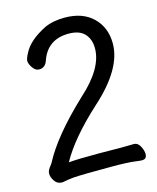

<svg xmlns="http://www.w3.org/2000/svg" viewBox="-110 -796 721 883"><g transform="rotate(-15 250.0 -354.5)"><path d="M74 10Q53 10 40.5 -8.5Q28 -27 28 -44Q28 -53 32.5 -61.5Q37 -70 42.5 -76.5Q48 -83 52 -90Q111 -203 264 -347Q381 -452 381 -547Q381 -590 356.5 -616.5Q332 -643 281 -643Q180 -643 148 -550Q137 -519 109 -519Q95 -519 85 -529.5Q75 -540 70 -551.5Q65 -563 65 -570Q65 -582 78 -606Q104 -659 185 -700Q226 -719 282 -719Q368 -719 417 -671Q466 -623 466 -547Q466 -427 318 -294Q186 -174 129 -71Q165 -75 273 -75L381 -74L440 -75Q458 -75 469 -54.5Q480 -34 480 -17Q480 7 457 7Q447 7 426 4Q390 -1 317 -1Q173 -1 133 2Q109 4 79 10Z"/></g></svg>

Font: LXGW WenKai Mono TC
Style: Bold
Weight: 700
Designer: LXGW / Fontworks Inc.
Foundry: LXGW / Fontworks Inc.
Version: Version 1.330